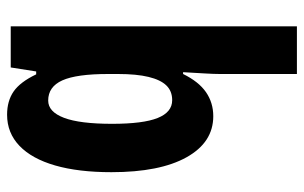

<svg xmlns="http://www.w3.org/2000/svg" viewBox="-174 -422 837 528"><g transform="rotate(-90 244.0 -158.5)"><path d="M304 28Q304 12 305.5 -13Q307 -38 309 -73H304Q283 -30 254 -10Q225 10 188 10Q116 10 75 -63.5Q34 -137 34 -270Q34 -361 52.5 -425Q71 -489 106.5 -523Q142 -557 192 -557Q230 -557 256 -539Q282 -521 303 -477H311L322 -547H435V240H304ZM232 -103Q257 -103 272.5 -119Q288 -135 296 -168Q304 -201 304 -252V-279Q304 -366 286.5 -405Q269 -444 231 -444Q200 -444 183.5 -400.5Q167 -357 167 -268Q167 -183 183 -143Q199 -103 232 -103Z"/></g></svg>

Font: Noto Sans Display ExtraCondensed
Style: Regular
Weight: 400
Width: 2
Version: Version 2.003